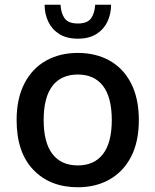

<svg xmlns="http://www.w3.org/2000/svg" viewBox="-20 -780 655 809"><path d="M50 -274Q50 -365 83 -428.5Q116 -492 174 -524.5Q232 -557 308 -557Q384 -557 442 -524.5Q500 -492 532.5 -428.5Q565 -365 565 -274Q565 -183 532.5 -120Q500 -57 442 -24Q384 9 308 9Q191 9 120.5 -64.5Q50 -138 50 -274ZM164 -274Q164 -179 201 -131Q238 -83 308 -83Q377 -83 414 -131Q451 -179 451 -274Q451 -370 414 -418Q377 -466 308 -466Q238 -466 201 -418Q164 -370 164 -274ZM308 -617Q261 -617 230 -636.5Q199 -656 183.5 -688.5Q168 -721 168 -760H235Q237 -724 252.5 -702.5Q268 -681 308 -681Q348 -681 363.5 -702.5Q379 -724 381 -760H448Q448 -721 432.5 -688.5Q417 -656 386 -636.5Q355 -617 308 -617Z"/></svg>

Font: Kufam Medium
Style: Regular
Weight: 500
Designer: Wael Morcos, Artur Schmal
Foundry: Original Type
Version: Version 1.300; ttfautohint (v1.8.3)